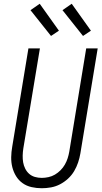

<svg xmlns="http://www.w3.org/2000/svg" viewBox="-20 -992 540 1020"><path d="M202 8Q174 8 147.5 2Q121 -4 100 -19Q79 -34 65.5 -56Q52 -78 45.5 -103.5Q39 -129 39.5 -157Q40 -185 45 -213L131 -735H192L104 -204Q101 -185 100.5 -166Q100 -147 103 -129.5Q106 -112 114 -96Q122 -80 135 -68.5Q148 -57 165.5 -52Q183 -47 202 -47Q219 -47 237.5 -51Q256 -55 272 -64.5Q288 -74 301.5 -87.5Q315 -101 324.5 -117.5Q334 -134 339.5 -151.5Q345 -169 348 -186L438 -735H499L407 -177Q403 -153 395 -129Q387 -105 374 -83Q361 -61 341.5 -43Q322 -25 299 -13Q276 -1 251 3.5Q226 8 202 8ZM421 -801 312 -938 361 -972 463 -829ZM251 -801 142 -938 191 -972 293 -829Z"/></svg>

Font: Iosevka Light
Style: Italic
Weight: 300
Italic angle: -9°
Monospace: yes
Designer: Belleve Invis
Foundry: Belleve Invis
Version: Version 32.5.0; ttfautohint (v1.8.4)